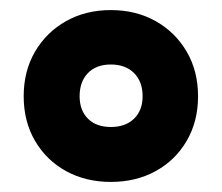

<svg xmlns="http://www.w3.org/2000/svg" viewBox="-20 -744 440 381"><path d="M200 -383Q150 -383 111 -404.5Q72 -426 49.5 -464.5Q27 -503 27 -553Q27 -603 49.5 -641.5Q72 -680 111 -702Q150 -724 200 -724Q250 -724 289 -702Q328 -680 350.5 -641.5Q373 -603 373 -553Q373 -503 350.5 -464.5Q328 -426 289 -404.5Q250 -383 200 -383ZM200 -492Q229 -492 246 -508.5Q263 -525 263 -553Q263 -582 246 -599Q229 -616 200 -616Q171 -616 154.5 -599Q138 -582 138 -553Q138 -525 154.5 -508.5Q171 -492 200 -492Z"/></svg>

Font: Noto Sans Bengali SemiCondensed Black
Style: Regular
Weight: 900
Width: 4
Designer: Joana Ranito - Universal Thirst; Jelle Bosma - Monotype Design Team
Foundry: Universal Thirst ehf.
Version: Version 3.000; ttfautohint (v1.8.4.7-5d5b)